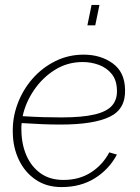

<svg xmlns="http://www.w3.org/2000/svg" viewBox="-20 -750 569 780"><path d="M230 10Q169 10 125 -20Q81 -50 57 -100Q33 -150 32 -210Q30 -270 51 -327Q72 -384 111 -429Q150 -474 203.5 -501Q257 -528 320 -528Q389 -528 438 -492.5Q487 -457 488 -386Q491 -307 425.5 -275.5Q360 -244 226 -244Q190 -244 152 -245.5Q114 -247 68 -250Q66 -234 67 -219Q68 -162 88 -117Q108 -72 145.5 -45.5Q183 -19 238 -19Q302 -19 349.5 -49.5Q397 -80 424 -131L455 -122Q423 -62 365.5 -26Q308 10 230 10ZM316 -498Q254 -498 203.5 -466.5Q153 -435 118.5 -384.5Q84 -334 72 -278Q121 -275 158 -274Q195 -273 229 -273Q314 -273 364.5 -285Q415 -297 436 -322Q457 -347 455 -385Q454 -425 433.5 -450Q413 -475 381.5 -486.5Q350 -498 316 -498ZM335 -647 352 -730H384L367 -647Z"/></svg>

Font: Raleway ExtraLight
Style: Italic
Weight: 200
Italic angle: -12°
Designer: Matt McInerney, Pablo Impallari, Rodrigo Fuenzalida
Foundry: Matt McInerney, Pablo Impallari, Rodrigo Fuenzalida
Version: Version 4.026